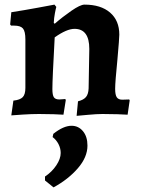

<svg xmlns="http://www.w3.org/2000/svg" viewBox="-20 -494 610 832"><path d="M364 -111 367 -282Q367 -369 303 -369Q269 -369 217 -332Q207 -150 207 -108Q207 -82 213.5 -72.5Q220 -63 237 -63Q244 -63 252 -64Q260 -65 263 -65L265 -60L255 3Q244 2 213 1Q182 0 149 0Q117 0 78.5 2.5Q40 5 29 6L38 -58Q67 -61 78.5 -73Q90 -85 90 -113V-323Q90 -358 79.5 -370.5Q69 -383 41 -383H28L24 -388L29 -441Q87 -450 143.5 -460.5Q200 -471 216 -474L224 -464Q222 -458 218 -437Q214 -416 213 -395L217 -391Q250 -420 289 -447Q328 -474 346 -474Q417 -474 457 -439.5Q497 -405 497 -344Q497 -328 489 -238Q479 -138 479 -109Q479 -83 486 -72.5Q493 -62 510 -62L540 -63L542 -59L533 3Q521 2 489 1Q457 0 424 0Q400 0 362 3.5Q324 7 312 8L318 -55Q342 -61 352.5 -73.5Q363 -86 364 -111ZM290 51Q320 51 339.5 74.5Q359 98 359 137Q359 187 317.5 235Q276 283 212 318L175 288V271Q205 251 224 222.5Q243 194 243 169Q243 149 233.5 130.5Q224 112 208 100L211 86Q255 51 290 51Z"/></svg>

Font: Sahitya
Style: Bold
Weight: 700
Designer: Juan Pablo del Peral
Foundry: Juan Pablo del Peral (http://www.huertatipografica.com)
Version: Version 1.001;PS 001.000;hotconv 1.0.70;makeotf.lib2.5.58329